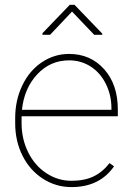

<svg xmlns="http://www.w3.org/2000/svg" viewBox="-20 -760 544 790"><path d="M400.9 -621.6V-616.7H367.7L276.4 -712.4L186 -616.7H154.8V-623.5L267.1 -740.2H286.6ZM273.9 9.8Q210 9.8 156.5 -24.7Q103 -59.1 72.8 -119.1Q42.5 -179.2 42.5 -252.4V-274.4Q42.5 -347.7 71.8 -408.7Q101.1 -469.7 152.3 -503.9Q203.6 -538.1 264.2 -538.1Q352.5 -538.1 408.7 -475.1Q464.8 -412.1 464.8 -309.6V-281.7H68.8V-252.9Q68.8 -188.5 95.9 -133.5Q123 -78.6 170.7 -47.4Q218.3 -16.1 273.9 -16.1Q327.1 -16.1 364.5 -33.9Q401.9 -51.8 430.7 -88.9L449.2 -75.7Q390.1 9.8 273.9 9.8ZM264.2 -511.7Q187 -511.7 133.3 -454.3Q79.6 -397 70.3 -308.1H438.5V-314.5Q438.5 -368.2 415.8 -414.3Q393.1 -460.4 353.3 -486.1Q313.5 -511.7 264.2 -511.7Z"/></svg>

Font: TypoPRO Roboto
Style: Regular
Weight: 250
Designer: Google
Version: Version 2.136; 2016